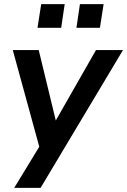

<svg xmlns="http://www.w3.org/2000/svg" viewBox="-20 -732 617 932"><path d="M49 180 186 -45 178 7 42 -489H168L260 -109H229L446 -489H577L177 180ZM351 -597 368 -712H483L465 -597ZM162 -597 180 -712H294L277 -597Z"/></svg>

Font: Nunito Sans 12pt
Style: Bold Italic
Weight: 700
Italic angle: -9°
Designer: Vernon Adams
Foundry: Vernon Adams
Version: Version 3.101;gftools[0.9.27]